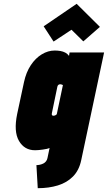

<svg xmlns="http://www.w3.org/2000/svg" viewBox="-20 -776 566 1007"><path d="M504 -635 382 -756 209 -638 261 -558 355 -620 417 -559ZM406 64 526 -501H345L342 -483Q334 -494 322.5 -500Q311 -506 297 -508.5Q283 -511 267 -511Q232 -511 199 -491Q166 -471 141.5 -434Q117 -397 106 -346L70 -178Q51 -86 79.5 -37Q108 12 164 12Q173 12 183.5 11Q194 10 204.5 8.5Q215 7 224.5 5Q234 3 240 0L229 53Q227 63 221 70.5Q215 78 206.5 82Q198 86 189 88Q180 90 171 90L178 211Q236 211 283.5 196.5Q331 182 363 149.5Q395 117 406 64ZM310 -330 278 -178Q278 -177 276.5 -175.5Q275 -174 272.5 -172.5Q270 -171 267 -170Q264 -169 260 -169Q256 -169 254 -171Q252 -173 251.5 -176Q251 -179 252 -182L281 -322Q282 -326 283.5 -328Q285 -330 287 -331.5Q289 -333 291.5 -333.5Q294 -334 296 -334Q298 -334 300.5 -333.5Q303 -333 305 -332Q307 -331 308.5 -330.5Q310 -330 310 -330Z"/></svg>

Font: Advent Pro Black
Style: Italic
Weight: 900
Italic angle: -12°
Version: Version 3.000